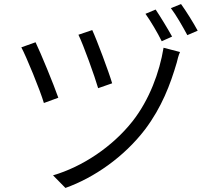

<svg xmlns="http://www.w3.org/2000/svg" viewBox="-20 -871 1040 945"><path d="M434 -723 366 -700C391 -649 447 -493 463 -437L532 -461C516 -516 456 -676 434 -723ZM785 -636C765 -514 715 -380 633 -275C533 -148 385 -50 241 -8L302 54C443 4 591 -99 694 -234C776 -343 818 -454 850 -563C853 -577 859 -600 866 -615ZM155 -663 85 -638C108 -596 178 -426 196 -364L267 -390C244 -456 181 -609 155 -663ZM746 -824 696 -803C721 -768 756 -709 776 -668L827 -691C806 -729 769 -790 746 -824ZM871 -851 821 -831C847 -797 880 -739 902 -698L953 -720C932 -759 895 -818 871 -851Z"/></svg>

Font: Genne Gothic Normal
Style: Regular
Weight: 350
Designer: Ryoko NISHIZUKA (kana & ideographs); Paul D. Hunt (Latin, Greek & Cyrillic); Wenlong ZHANG (bopomofo); Sandoll Communica
Foundry: Adobe Systems Incorporated
Version: Version 1.004;PS 1.004;hotconv 16.6.51;makeotf.lib2.5.65220